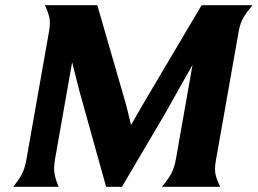

<svg xmlns="http://www.w3.org/2000/svg" viewBox="-20 -720 993 740"><path d="M192 -106Q186 -71 190.5 -48.5Q195 -26 206 0H31Q51 -25 63 -46.5Q75 -68 81 -101L169 -599Q175 -632 170 -653.5Q165 -675 153 -700H355L466 -316Q471 -297 475.5 -277.5Q480 -258 485 -238Q496 -257 506.5 -275.5Q517 -294 528 -313L757 -700H953Q932 -675 919 -653.5Q906 -632 900 -599L812 -101Q806 -68 811 -46.5Q816 -25 829 0H604Q626 -26 639 -49Q652 -72 658 -107L722 -470Q697 -426 671.5 -380.5Q646 -335 619 -287L450 0H389L295 -337Q285 -372 276 -408.5Q267 -445 258 -480Z"/></svg>

Font: LT Museum
Style: Bold Italic
Weight: 700
Designer: Daniel Lyons
Foundry: LyonsType
Version: Version 1.011